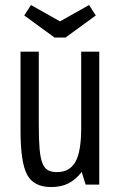

<svg xmlns="http://www.w3.org/2000/svg" viewBox="-20 -748 482 778"><path d="M137.2 -538.6H63.2V-219Q63.2 -88.4 90.4 -39.2Q117.6 10 187.4 10Q227.8 10 257.3 -5Q286.8 -20 311 -51.2L327 0H382.2V-538.6H309V-229Q309 -133.6 285.6 -92.1Q262.2 -50.6 210.4 -50.6Q188.2 -50.6 173.9 -58.7Q159.6 -66.8 151.5 -87.8Q143.4 -108.8 140.3 -145.9Q137.2 -183 137.2 -240.8ZM245.4 -595.8 368.2 -685.4 340.8 -727.6 223.2 -661.4 105.6 -727.6 78.2 -685.4 201 -595.8Z"/></svg>

Font: Secuela Light
Style: Regular
Weight: 300
Designer: Fernando Haro
Foundry: deFharo
Version: Version 1.708